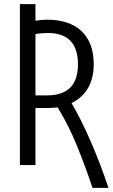

<svg xmlns="http://www.w3.org/2000/svg" viewBox="-20 -797 543 926"><path d="M426 109Q393 9 351.5 -93Q310 -195 258 -279Q247 -278 232.5 -277Q218 -276 204 -276H151V-1H76V-777H151V-697Q179 -702 207 -702Q315 -702 373.5 -646.5Q432 -591 432 -487Q432 -420 404.5 -372.5Q377 -325 325 -300Q372 -220 419 -111.5Q466 -3 503 109ZM151 -337H207Q356 -337 356 -487Q356 -638 210 -638Q197 -638 180 -636.5Q163 -635 151 -633Z"/></svg>

Font: Ubuntu Sans Condensed
Style: Regular
Weight: 400
Width: 3
Designer: Dalton Maag Ltd
Foundry: Dalton Maag Ltd
Version: Version 1.006; ttfautohint (v1.8.4.7-5d5b)